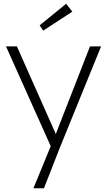

<svg xmlns="http://www.w3.org/2000/svg" viewBox="-20 -772 569 1022"><path d="M158 230 250 6 12 -525H70L265 -86Q269 -78 272 -71Q275 -64 277 -58Q283 -74 290 -92L459 -525H518L301 8L214 230ZM210 -609 191 -637 332 -752 365 -710Z"/></svg>

Font: Readex Pro ExtraLight
Style: Regular
Weight: 200
Designer: Bonnie Shaver-Troup, Thomas Jockin
Foundry: Lexend
Version: Version 1.203; ttfautohint (v1.8.3)